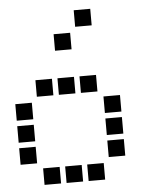

<svg xmlns="http://www.w3.org/2000/svg" viewBox="-54 -834 709 868"><g transform="rotate(-5 300.0 -400.5)"><path d="M314 -788Q313 -788 313 -788Q313 -788 313 -787V-714Q313 -713 313 -713Q313 -713 314 -713H387Q388 -713 388 -713Q388 -713 388 -714V-787Q388 -788 388 -788Q388 -788 387 -788ZM214 -688Q213 -688 213 -688Q213 -688 213 -687V-614Q213 -613 213 -613Q213 -613 214 -613H287Q288 -613 288 -613Q288 -613 288 -614V-687Q288 -688 288 -688Q288 -688 287 -688ZM114 -488Q113 -488 113 -488Q113 -488 113 -487V-414Q113 -413 113 -413Q113 -413 114 -413H187Q188 -413 188 -413Q188 -413 188 -414V-487Q188 -488 188 -488Q188 -488 187 -488ZM214 -488Q213 -488 213 -488Q213 -488 213 -487V-414Q213 -413 213 -413Q213 -413 214 -413H287Q288 -413 288 -413Q288 -413 288 -414V-487Q288 -488 288 -488Q288 -488 287 -488ZM314 -488Q313 -488 313 -488Q313 -488 313 -487V-414Q313 -413 313 -413Q313 -413 314 -413H387Q388 -413 388 -413Q388 -413 388 -414V-487Q388 -488 388 -488Q388 -488 387 -488ZM14 -388Q13 -388 13 -388Q13 -388 13 -387V-314Q13 -313 13 -313Q13 -313 14 -313H87Q88 -313 88 -313Q88 -313 88 -314V-387Q88 -388 88 -388Q88 -388 87 -388ZM414 -388Q413 -388 413 -388Q413 -388 413 -387V-314Q413 -313 413 -313Q413 -313 414 -313H487Q488 -313 488 -313Q488 -313 488 -314V-387Q488 -388 488 -388Q488 -388 487 -388ZM14 -288Q13 -288 13 -288Q13 -288 13 -287V-214Q13 -213 13 -213Q13 -213 14 -213H87Q88 -213 88 -213Q88 -213 88 -214V-287Q88 -288 88 -288Q88 -288 87 -288ZM414 -288Q413 -288 413 -288Q413 -288 413 -287V-214Q413 -213 413 -213Q413 -213 414 -213H487Q488 -213 488 -213Q488 -213 488 -214V-287Q488 -288 488 -288Q488 -288 487 -288ZM14 -188Q13 -188 13 -188Q13 -188 13 -187V-114Q13 -113 13 -113Q13 -113 14 -113H87Q88 -113 88 -113Q88 -113 88 -114V-187Q88 -188 88 -188Q88 -188 87 -188ZM414 -188Q413 -188 413 -188Q413 -188 413 -187V-114Q413 -113 413 -113Q413 -113 414 -113H487Q488 -113 488 -113Q488 -113 488 -114V-187Q488 -188 488 -188Q488 -188 487 -188ZM114 -88Q113 -88 113 -88Q113 -88 113 -87V-14Q113 -13 113 -13Q113 -13 114 -13H187Q188 -13 188 -13Q188 -13 188 -14V-87Q188 -88 188 -88Q188 -88 187 -88ZM214 -88Q213 -88 213 -88Q213 -88 213 -87V-14Q213 -13 213 -13Q213 -13 214 -13H287Q288 -13 288 -13Q288 -13 288 -14V-87Q288 -88 288 -88Q288 -88 287 -88ZM314 -88Q313 -88 313 -88Q313 -88 313 -87V-14Q313 -13 313 -13Q313 -13 314 -13H387Q388 -13 388 -13Q388 -13 388 -14V-87Q388 -88 388 -88Q388 -88 387 -88Z"/></g></svg>

Font: Doto Black
Style: Bold
Weight: 700
Monospace: yes
Version: Version 1.000